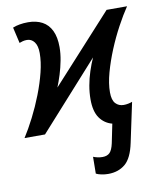

<svg xmlns="http://www.w3.org/2000/svg" viewBox="-89 -615 770 924"><g transform="rotate(-10 296.0 -153.0)"><path d="M365 240Q348 240 331.5 236.5Q315 233 306 228L307 146Q317 150 328.5 152.5Q340 155 352 155Q375 155 387.5 142.5Q400 130 407 98L426 5Q388 -5 365.5 -37Q343 -69 343 -128Q343 -161 349 -195Q355 -229 366 -262.5Q377 -296 390 -325L98 0H-2Q23 -39 48.5 -89Q74 -139 95 -193Q116 -247 128.5 -297.5Q141 -348 141 -390Q141 -426 127 -444.5Q113 -463 91 -463Q80 -463 70.5 -460.5Q61 -458 54 -455L36 -533Q50 -539 69.5 -542.5Q89 -546 111 -546Q151 -546 180 -530.5Q209 -515 224.5 -483Q240 -451 240 -402Q240 -371 233.5 -337Q227 -303 217 -271Q207 -239 196 -212L494 -539H594Q569 -502 542 -452Q515 -402 492.5 -347.5Q470 -293 455.5 -240.5Q441 -188 441 -145Q441 -107 456.5 -90.5Q472 -74 496 -74Q507 -74 519 -76.5Q531 -79 538 -82L497 111Q482 184 448.5 212Q415 240 365 240Z"/></g></svg>

Font: Noto Sans Display Medium
Style: Italic
Weight: 500
Italic angle: -12°
Designer: Monotype Design Team
Foundry: Monotype Imaging Inc.
Version: Version 2.003